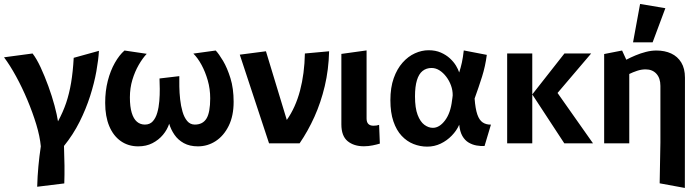

<svg xmlns="http://www.w3.org/2000/svg" viewBox="-52 -718 3505 962"><path d="M-31.8 -430.9 111.2 -450Q131.1 -424.4 151.5 -380.7Q171.8 -336.9 190.1 -286.7Q208.4 -236.5 221.1 -189.3Q233.7 -142 238.6 -110Q263.8 -156.4 279.5 -202.7Q295.1 -249.1 304.3 -303.8Q313.5 -358.4 317.3 -428.3L443.7 -463.3Q441.3 -419 430.8 -360.4Q420.3 -301.8 399.6 -236.9Q378.9 -172.1 346.8 -107.8Q314.6 -43.5 268.6 13.3Q270.6 63.7 271.1 111.3Q271.6 159 270.1 201L134.3 217.7Q135.8 164.2 140.4 114.9Q144.9 65.6 152.5 15.3Q148 -34.5 129.7 -94.8Q111.3 -155.1 85.2 -217.3Q59.1 -279.5 28.6 -335.3Q-1.9 -391.1 -31.8 -430.9Z M640.7 15.3Q590.9 15.3 553.4 -10.9Q515.9 -37.1 495.4 -86Q475 -134.9 475 -202.4Q475 -262.1 488.1 -313.1Q501.3 -364.1 523.6 -403.3Q545.9 -442.5 571.8 -464.9L683.2 -448.4Q662.4 -426.3 643.1 -392.9Q623.8 -359.5 611.3 -318.2Q598.8 -277 598.8 -230.1Q598.8 -183.2 608 -152.9Q617.1 -122.6 634 -108.2Q650.8 -93.8 674 -93.8Q698.9 -93.8 713.6 -110.3Q728.4 -126.8 736 -153.4Q743.7 -180 746.2 -211.3Q748.8 -242.6 748.5 -272.4Q748.1 -302.2 747.2 -324.8L846.4 -336.5Q846 -314.9 846.5 -284.2Q847 -253.4 850.6 -220.3Q854.2 -187.2 862.5 -158.6Q870.7 -129.9 885.8 -111.8Q900.9 -93.8 924.2 -93.8Q964 -93.8 982.6 -124.1Q1001.2 -154.5 1001.2 -225.3Q1001.2 -272.2 989 -315Q976.8 -357.8 957.8 -392.8Q938.7 -427.9 916.8 -449.5L1028.8 -464.9Q1044.7 -448.1 1065.7 -413Q1086.6 -377.8 1102.6 -326.3Q1118.6 -274.9 1118.6 -207.7Q1118.6 -137.6 1094 -87.6Q1069.3 -37.6 1028.7 -11.1Q988.2 15.3 939.7 15.3Q898.3 15.3 868.9 -0.9Q839.5 -17.2 821.9 -43.2Q804.2 -69.1 795.7 -98Q786.2 -68.6 764.6 -42.6Q742.9 -16.7 711.8 -0.7Q680.7 15.3 640.7 15.3Z M1296 0 1149.4 -444.1 1280.5 -461.1 1385 -117Q1428.9 -179.4 1451.3 -264.1Q1473.7 -348.9 1475.6 -450L1597 -461.1Q1594.7 -368.7 1575.2 -286.6Q1555.7 -204.5 1523.5 -133Q1491.3 -61.5 1449.2 0Z M1771.1 14.9Q1720.9 14.9 1689.6 -10.9Q1658.4 -36.7 1658.4 -95V-447.9L1784.7 -465.4V-124.2Q1784.7 -106 1793.5 -97Q1802.4 -88.1 1818.9 -88.1Q1835.9 -88.1 1847.5 -92.4L1851.2 1.5Q1836.7 6 1815.3 10.4Q1793.8 14.9 1771.1 14.9Z M2088.7 16.7Q2053.1 16.7 2019.9 3.6Q1986.7 -9.5 1960.5 -37.4Q1934.3 -65.3 1919.2 -109.6Q1904 -154 1904 -216Q1904 -279.3 1920.7 -326.2Q1937.3 -373 1965.1 -404.2Q1992.8 -435.4 2026.8 -450.8Q2060.8 -466.3 2095.5 -466.3Q2130.3 -466.3 2156.8 -454.6Q2183.3 -443 2202.3 -425.5Q2221.3 -407.9 2232.7 -389Q2244.1 -370 2248.7 -354.9Q2256.5 -378.9 2262.2 -404.6Q2267.8 -430.3 2271.7 -465.3L2387.1 -443.1Q2379.9 -386.7 2363.2 -333.6Q2346.4 -280.6 2326 -224.3Q2329.7 -173.3 2339.6 -144.5Q2349.5 -115.8 2366.7 -104.5Q2383.8 -93.1 2407.8 -93.6L2375.8 13.5Q2356.4 14.6 2335.4 10.9Q2314.5 7.2 2295.8 -3.9Q2277.2 -15 2264.7 -36.6Q2252.3 -58.3 2248.9 -93.1Q2236 -63.7 2211.7 -38.6Q2187.5 -13.5 2156 1.6Q2124.5 16.7 2088.7 16.7ZM2116.6 -77.5Q2149.7 -77.5 2177.7 -114.6Q2205.7 -151.8 2212.9 -215.1Q2213.9 -221.3 2214.8 -227.9Q2215.7 -234.6 2216.2 -240.3Q2216.5 -265.1 2207.9 -289.2Q2199.3 -313.2 2184.2 -333.2Q2169.1 -353.2 2150.3 -365.3Q2131.4 -377.4 2110.2 -377.4Q2084 -377.4 2065.2 -362.4Q2046.4 -347.4 2036.9 -315.7Q2027.3 -284.1 2027.3 -234.9Q2027.3 -176.9 2040.5 -142.4Q2053.7 -107.9 2074.3 -92.7Q2095 -77.5 2116.6 -77.5Z M2775.3 0 2614.9 -244.9 2776 -450H2909.9L2741.5 -252.2L2919.1 0ZM2489.1 0V-450H2614.9V0Z M3379.4 223.7 3253.2 200.5 3256.9 -4.1V-287.9Q3256.9 -326.4 3236.9 -348.4Q3216.9 -370.4 3182.7 -370.4Q3161.4 -370.4 3140 -363.2Q3118.5 -356 3100.9 -347.3V0H2975.1V-447.3L3064.9 -464.9L3086 -418.8Q3106.6 -429.8 3132 -440.4Q3157.4 -451.1 3184.4 -458Q3211.4 -464.9 3236.8 -464.9Q3278.7 -464.9 3310.9 -450Q3343 -435.1 3361.5 -404.8Q3379.9 -374.5 3379.9 -329ZM3119.8 -505.9 3155.1 -698.2 3281.7 -676.9 3217.9 -505.9Z"/></svg>

Font: Ancizar Sans Thin
Style: Regular
Weight: 100
Designer: Cesar Puertas, Viviana Monsalve, Julian Moncada, Julian Prieto, Jose Castro, Mariel Hernandez, Felipe Aragon, Sara Alarc
Version: Version 8.100